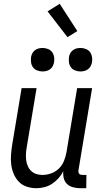

<svg xmlns="http://www.w3.org/2000/svg" viewBox="-20 -985 540 1013"><path d="M172 8Q146 8 121.5 0Q97 -8 80 -25.5Q63 -43 53 -66Q43 -89 39.5 -114.5Q36 -140 38 -166.5Q40 -193 44 -219L94 -520H173L121 -208Q118 -191 117 -174Q116 -157 118 -140.5Q120 -124 126.5 -109Q133 -94 144.5 -83Q156 -72 171.5 -67Q187 -62 204 -62Q227 -62 250.5 -70.5Q274 -79 291.5 -96.5Q309 -114 318 -137Q327 -160 331 -183L387 -520H466L394 -87Q393 -82 394 -77Q395 -72 397.5 -68.5Q400 -65 405 -63.5Q410 -62 415 -62H436L435 8H403Q384 8 365.5 3Q347 -2 334 -14Q321 -26 316.5 -44.5Q312 -63 314 -82Q304 -62 289 -45Q274 -28 255 -15.5Q236 -3 214.5 2.5Q193 8 172 8ZM404 -608Q390 -608 376 -613.5Q362 -619 354 -630Q346 -641 344 -655.5Q342 -670 344 -685Q346 -695 351 -704.5Q356 -714 365 -720.5Q374 -727 384 -729.5Q394 -732 405 -732Q419 -732 433 -726.5Q447 -721 455 -710Q463 -699 465.5 -684.5Q468 -670 465 -655Q463 -645 458 -635.5Q453 -626 444 -619.5Q435 -613 425 -610.5Q415 -608 404 -608ZM204 -608Q190 -608 176 -613.5Q162 -619 154 -630Q146 -641 144 -655.5Q142 -670 144 -685Q146 -695 151 -704.5Q156 -714 165 -720.5Q174 -727 184 -729.5Q194 -732 205 -732Q219 -732 233 -726.5Q247 -721 255 -710Q263 -699 265.5 -684.5Q268 -670 265 -655Q263 -645 258 -635.5Q253 -626 244 -619.5Q235 -613 225 -610.5Q215 -608 204 -608ZM336 -789 231 -925 295 -965 388 -821Z"/></svg>

Font: Iosevka Fixed
Style: Italic
Weight: 400
Italic angle: -9°
Monospace: yes
Designer: Belleve Invis
Foundry: Belleve Invis
Version: Version 33.2.4